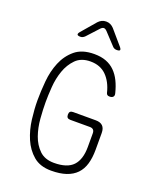

<svg xmlns="http://www.w3.org/2000/svg" viewBox="-172 -1049 943 1159"><g transform="rotate(20 300.0 -470.0)"><path d="M460 -288Q460 -303 452.5 -310.5Q445 -318 430 -318H305Q292 -318 286 -324Q280 -330 280 -343Q280 -356 286 -362Q292 -368 305 -368H450Q480 -368 495 -353Q510 -338 510 -308V-200Q510 -149 498.5 -109.5Q487 -70 461.5 -43.5Q436 -17 396 -3.5Q356 10 300 10Q229 10 185.5 -27Q142 -64 118 -120Q94 -176 86 -241Q78 -306 78 -361Q78 -418 84 -484.5Q90 -551 113.5 -608Q137 -665 182.5 -703Q228 -741 306 -741Q350 -741 382.5 -728.5Q415 -716 438.5 -692.5Q462 -669 478 -636.5Q494 -604 504 -564Q509 -548 502 -539.5Q495 -531 479 -531Q469 -531 464 -535Q459 -539 457 -547Q441 -613 402 -652Q363 -691 300 -691Q240 -691 205.5 -656Q171 -621 153.5 -571Q136 -521 132 -465.5Q128 -410 128 -368Q128 -321 132.5 -263.5Q137 -206 154.5 -156.5Q172 -107 206.5 -73.5Q241 -40 300 -40Q385 -40 422.5 -80Q460 -120 460 -200ZM190 -810Q173 -810 170 -816.5Q167 -823 178 -836L256 -927Q266 -938 278.5 -944Q291 -950 306 -950Q321 -950 333.5 -944Q346 -938 356 -927L435 -835Q446 -822 443 -816Q440 -810 423 -810Q415 -810 408 -813Q401 -816 396 -822L326 -897Q315 -908 306 -908Q297 -908 286 -897L218 -823Q212 -817 205 -813.5Q198 -810 190 -810Z"/></g></svg>

Font: Maple Mono NL Thin
Style: Regular
Weight: 250
Monospace: yes
Designer: subframe7536
Version: Version 7.000